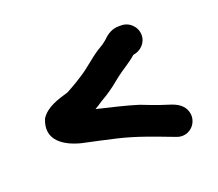

<svg xmlns="http://www.w3.org/2000/svg" viewBox="-75 -542 663 583"><g transform="rotate(-20 256.5 -250.5)"><path d="M403.2 -65C431.2 -52.8 457.8 -67.1 467.3 -89.6C472.1 -100.8 472.6 -114 467.4 -126.8C457.4 -151.7 432.2 -159.4 410.2 -166.2C386 -173.4 357.8 -184.7 333.5 -194.1C293.5 -206.6 247.9 -216.7 203.9 -227.4C211.4 -231.6 220.3 -237.3 228.1 -242.7L247.9 -254.6C268.6 -267.7 285 -280.8 303.7 -296.1C324.6 -312.4 346.6 -323.7 368.2 -342.8C390.9 -345.6 412.5 -364.4 412.5 -391C412.5 -417.6 390.6 -439.5 364 -439.5H356C337.1 -439.5 320.8 -431.8 304.8 -415.4C293.3 -405.7 286.9 -401.5 271.1 -392.4C242.8 -373.6 222.3 -352.8 196 -336.4L177.1 -324.4C167.4 -318.6 152 -309.5 141.2 -304C107.2 -293.8 70.5 -283.8 50.4 -253.6C22.9 -189.4 77.3 -157.4 128.3 -144.7C164.9 -136.8 197.5 -129.9 234.8 -121.2C296.2 -106.8 348.1 -85.7 403.2 -65Z"/></g></svg>

Font: HoneyBee
Style: Blk
Weight: 700
Foundry: Cannot Into Space Fonts
Version: Version 0.89